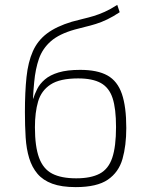

<svg xmlns="http://www.w3.org/2000/svg" viewBox="-20 -754 604 786"><path d="M290 12Q232 12 194 -2Q156 -16 133.5 -42.5Q111 -69 99.5 -106.5Q88 -144 85 -191.5Q82 -239 82 -295Q82 -377 88.5 -438.5Q95 -500 114.5 -544Q134 -588 172.5 -617Q211 -646 274 -665Q299 -672 320.5 -677Q342 -682 363.5 -688.5Q385 -695 408.5 -705.5Q432 -716 460 -734L470 -704Q443 -686 419 -674.5Q395 -663 372.5 -656Q350 -649 328.5 -644Q307 -639 286 -633Q222 -615 188 -585Q154 -555 139.5 -513.5Q125 -472 120 -418Q118 -401 117 -383.5Q116 -366 115 -350H116Q122 -369 132.5 -390Q143 -411 164 -429Q185 -447 220 -457.5Q255 -468 308 -468Q379 -468 420 -445Q461 -422 479 -369.5Q497 -317 497 -230Q497 -158 481.5 -103.5Q466 -49 421.5 -18.5Q377 12 290 12ZM292 -24Q352 -24 388 -43Q424 -62 439.5 -108Q455 -154 455 -234Q455 -309 441 -352Q427 -395 393 -414Q359 -433 300 -433Q225 -433 187 -408Q149 -383 136 -338.5Q123 -294 123 -233Q123 -154 140 -108Q157 -62 194 -43Q231 -24 292 -24Z"/></svg>

Font: Exo 2 ExtraLight
Style: Regular
Weight: 250
Designer: Natanael Gama
Foundry: Natanael Gama
Version: Version 2.010